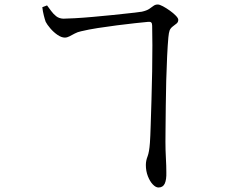

<svg xmlns="http://www.w3.org/2000/svg" viewBox="-20 -784 1040 853"><path d="M656 -670Q656 -680 652 -684Q648 -688 639 -687Q617 -685 580 -681Q543 -677 500 -671.5Q457 -666 415 -659.5Q373 -653 340 -645Q325 -642 312 -635Q299 -628 288.5 -622.5Q278 -617 268 -617Q253 -617 235.5 -629Q218 -641 203.5 -658Q189 -675 183 -687Q179 -698 174.5 -716Q170 -734 168 -752L189 -760Q198 -748 207.5 -735Q217 -722 229.5 -712Q242 -702 261 -701Q276 -701 312 -703Q348 -705 393 -709Q438 -713 482.5 -717.5Q527 -722 561.5 -726Q596 -730 610 -732Q632 -737 643 -744.5Q654 -752 662 -758Q670 -764 681 -764Q689 -764 704 -756Q719 -748 735 -736.5Q751 -725 761.5 -714Q772 -703 772 -696Q772 -686 765 -680Q758 -674 747 -666Q737 -658 733.5 -648.5Q730 -639 728 -618Q725 -585 722.5 -534Q720 -483 718.5 -425.5Q717 -368 716.5 -313Q716 -258 715.5 -215.5Q715 -173 715 -154Q715 -118 717 -82.5Q719 -47 719 -19Q720 14 712 31.5Q704 49 684 49Q672 49 659 35.5Q646 22 637 -1Q628 -24 628 -51Q628 -70 635.5 -89Q643 -108 646 -149Q648 -177 649.5 -228Q651 -279 653 -341.5Q655 -404 656 -467Q657 -530 657 -583.5Q657 -637 656 -670Z"/></svg>

Font: Noto Serif TC
Style: Regular
Weight: 400
Designer: Ryoko NISHIZUKA  (kana & ideographs); Frank Grießhammer (Latin, Greek & Cyrillic); Wenlong ZHANG  (bopomofo); Sandoll Co
Foundry: Adobe
Version: Version 2.003-H1;hotconv 1.1.1;makeotfexe 2.6.0